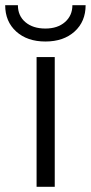

<svg xmlns="http://www.w3.org/2000/svg" viewBox="-69 -720 350 740"><path d="M142 -500V0H72V-500ZM106 -560Q36 -560 -6.5 -598.5Q-49 -637 -49 -700H0Q0 -659 29 -634.5Q58 -610 106 -610Q153 -610 181.5 -635Q210 -660 210 -700H261Q261 -637 218.5 -598.5Q176 -560 106 -560Z"/></svg>

Font: Goli Light
Style: Regular
Weight: 300
Designer: jaikishan Patel
Foundry: MagicType
Version: Version 1.000